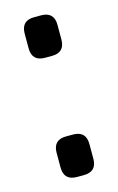

<svg xmlns="http://www.w3.org/2000/svg" viewBox="-85 -523 351 571"><g transform="rotate(-15 90.5 -237.0)"><path d="M80 9H101Q141 9 141 -31V-76Q141 -116 101 -116H80Q40 -116 40 -76V-31Q40 9 80 9ZM80 -358H101Q141 -358 141 -398V-443Q141 -483 101 -483H80Q40 -483 40 -443V-398Q40 -358 80 -358Z"/></g></svg>

Font: WDXL Lubrifont SC
Style: Regular
Weight: 400
Designer: [WDXL Lubrifont] Copyright 2020-2022 (c) NightFurySL2001, Skr-ZERO; [ZCOOL QingKe HuangYou] Copyright 2018-2022 (c) The 
Version: Version 2.001;hotconv 1.1.1;makeotfexe 2.6.0